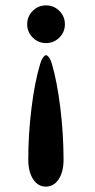

<svg xmlns="http://www.w3.org/2000/svg" viewBox="-20 -553 351 713"><path d="M85 39Q85 -55 97 -152Q109 -249 129 -315Q133 -330 139.5 -339Q146 -348 151 -348Q156 -348 162.5 -339Q169 -330 173 -315Q192 -250 204 -152.5Q216 -55 216 40Q216 85 198 112.5Q180 140 150 140Q121 140 103 112.5Q85 85 85 39ZM81 -463Q81 -492 101.5 -512.5Q122 -533 151 -533Q180 -533 200.5 -512.5Q221 -492 221 -463Q221 -434 200.5 -413.5Q180 -393 151 -393Q122 -393 101.5 -413.5Q81 -434 81 -463Z"/></svg>

Font: Raigarh
Style: Regular
Weight: 400
Designer: jaikishan Patel
Foundry: MagicType
Version: Version 1.000;FEAKit 1.0